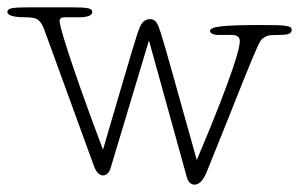

<svg xmlns="http://www.w3.org/2000/svg" viewBox="-34 -485 813 522"><path d="M501 -50Q540 -142 563 -201.5Q586 -261 598 -296.5Q610 -332 614 -348.5Q618 -365 618 -373Q618 -390 596 -390H561Q550 -390 543.5 -393Q537 -396 537 -401Q537 -410 568 -413.5Q599 -417 676 -417Q703 -417 719 -416.5Q735 -416 744 -414.5Q753 -413 756 -410.5Q759 -408 759 -404Q759 -396 751.5 -393Q744 -390 724 -390Q701 -390 694.5 -388Q688 -386 681 -381Q678 -379 675 -375Q672 -371 666.5 -359Q661 -347 651.5 -324.5Q642 -302 626 -262Q610 -222 586 -161.5Q562 -101 527 -15Q519 3 511 10Q503 17 495 17Q480 17 474 -3L371 -375L267 -29Q264 -18 258 -13Q252 -8 246 -8Q240 -8 233.5 -13.5Q227 -19 222 -32L85 -408Q78 -425 69 -431.5Q60 -438 37 -438Q9 -438 -2.5 -442Q-14 -446 -14 -453Q-14 -460 -2.5 -462.5Q9 -465 41 -465H165Q194 -465 205.5 -462.5Q217 -460 217 -453Q217 -438 180 -438H142Q128 -438 128 -428Q128 -423 132.5 -405.5Q137 -388 149.5 -349Q162 -310 185 -244.5Q208 -179 246 -78Q274 -174 292 -235Q310 -296 321 -333Q332 -370 337.5 -387Q343 -404 347 -413Q352 -424 359 -428.5Q366 -433 374 -433Q381 -433 386.5 -429Q392 -425 397 -413Q399 -408 403 -396Q407 -384 417.5 -347.5Q428 -311 447.5 -241Q467 -171 501 -50Z"/></svg>

Font: Life Savers
Style: Regular
Weight: 400
Designer: Pablo Impallari, Rodrigo Fuenzalida, Brenda Gallo
Foundry: Pablo Impallari, Rodrigo Fuenzalida, Brenda Gallo
Version: Version 3.001; ttfautohint (v0.95) -l 8 -r 50 -G 200 -x 14 -